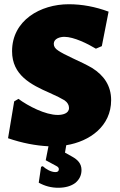

<svg xmlns="http://www.w3.org/2000/svg" viewBox="-20 -679 568 907"><path d="M505 -206C505 -274 471 -323 415 -358C391 -372 360 -387 323 -404C291 -419 268 -431 255 -440C241 -449 234 -459 234 -472C234 -497 264 -505 284 -505C329 -505 395 -472 433 -449L461 -461L493 -624C431 -647 368 -659 305 -659C171 -659 37 -583 37 -437C37 -324 126 -279 215 -240C247 -226 270 -214 285 -205C299 -195 306 -183 306 -169C306 -142 274 -136 253 -136C194 -136 113 -178 67 -212L47 -200L18 -26C85 -3 149 9 209 12L196 78L246 105C254 109 258 114 258 120C258 129 253 134 242 134C221 134 197 120 182 106L174 109L163 184C192 200 222 208 255 208C289 208 316 200 336 185C355 169 365 149 365 124C365 93 346 75 321 61L287 42L293 7C404 -11 505 -83 505 -206Z"/></svg>

Font: Luna Sans Black
Style: Regular
Weight: 900
Designer: Juan Pablo del Peral
Foundry: Huerta Tipografica
Version: Version 2.001; ttfautohint (v1.5)